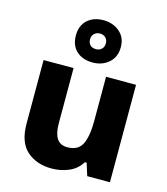

<svg xmlns="http://www.w3.org/2000/svg" viewBox="-124 -1032 910 1045"><g transform="rotate(15 331.5 -509.5)"><path d="M591 -642V-93H463L441 -163H431Q405 -121 360 -102Q315 -83 264 -83Q179 -83 124.5 -131Q70 -179 70 -284V-642H239V-331Q239 -275 257.5 -246Q276 -217 317 -217Q378 -217 400 -262Q422 -307 422 -392V-642ZM330 -698Q274 -698 239.5 -729.5Q205 -761 205 -817Q205 -873 239.5 -904.5Q274 -936 330 -936Q383 -936 420.5 -904.5Q458 -873 458 -818Q458 -762 421 -730Q384 -698 330 -698ZM330 -773Q349 -773 361.5 -785Q374 -797 374 -817Q374 -837 361.5 -849Q349 -861 330 -861Q311 -861 298 -849Q285 -837 285 -817Q285 -797 296.5 -785Q308 -773 330 -773Z"/></g></svg>

Font: Noto Sans Kannada UI ExtraBold
Style: Regular
Weight: 800
Designer: Jelle Bosma - Monotype Design Team
Foundry: Monotype Imaging Inc.
Version: Version 2.005; ttfautohint (v1.8.4.7-5d5b)